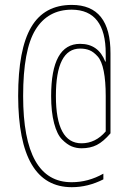

<svg xmlns="http://www.w3.org/2000/svg" viewBox="-20 -655 540 790"><path d="M415 -434.6Q415 -614.3 275.4 -615.2Q176.8 -615.2 126 -532.7Q75.2 -450.2 75.2 -259.8Q75.2 95.7 275.4 94.7Q342.8 94.7 405.3 59.6V83Q341.8 115.2 275.4 115.2Q55.7 115.2 54.7 -259.8Q54.7 -452.1 108.4 -543.5Q162.1 -634.8 275.4 -634.8Q435.5 -634.8 434.6 -434.6V-106.4Q405.3 -72.3 378.4 -58.6Q351.6 -44.9 315.4 -44.9Q293.9 -44.9 274.9 -52.7Q255.9 -60.5 235.4 -81.1Q214.8 -101.6 202.6 -147.9Q190.4 -194.3 190.4 -259.8Q190.4 -474.6 309.6 -474.6Q384.8 -474.6 413.1 -401.4H415ZM315.4 -65.4Q373 -65.4 415 -114.3V-259.8Q415 -321.3 406.7 -362.8Q398.4 -404.3 381.8 -422.9Q365.2 -441.4 348.6 -448.2Q332 -455.1 309.6 -455.1Q210 -455.1 210 -260.3Q210 -65.4 315.4 -65.4Z"/></svg>

Font: Mgen+ 1m thin
Style: Regular
Weight: 100
Designer: [Source Han Sans]
Ryoko NISHIZUKA  (kana & ideographs); Paul D. Hunt (Latin, Greek & Cyrillic); Wenlong ZHANG  (bopomofo
Version: Version 1.059.20150602